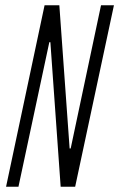

<svg xmlns="http://www.w3.org/2000/svg" viewBox="-20 -708 452 728"><path d="M3 0 149 -688H205L244 -145H248L363 -688H412L265 0H210L171 -548H167L50 0Z"/></svg>

Font: Saira Ultra Condensed Light
Style: Italic
Weight: 300
Width: 1
Italic angle: -12°
Designer: Hector Gatti with collaboration of the Omnibus-Type team
Foundry: Omnibus-Type
Version: Version 1.001; ttfautohint (v1.8)